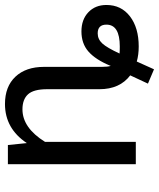

<svg xmlns="http://www.w3.org/2000/svg" viewBox="48 -628 654 791"><g transform="rotate(-90 375.5 -232.0)"><path d="M642 -224Q691 -224 721 -195.5Q751 -167 751 -121Q751 -60 704 -24Q657 12 580 12Q546 12 518 4L486 75L427 50L461 -23Q404 -66 404 -150V-365Q404 -421 383 -444Q362 -467 321 -467Q245 -467 187 -374V0H95V-527H174L182 -449Q242 -539 343 -539Q415 -539 455.5 -496Q496 -453 496 -378V-140Q496 -116 500 -103L501 -106Q526 -166 559 -195Q592 -224 642 -224ZM580 -66Q670 -66 670 -121Q670 -157 634 -157Q610 -157 592.5 -138Q575 -119 551 -67Q559 -66 580 -66Z"/></g></svg>

Font: Fira Sans
Style: Regular
Weight: 400
Designer: Carrois Corporate & Edenspiekermann AG
Foundry: Carrois Corporate GbR & Edenspiekermann AG
Version: Version 4.106;PS 004.106;hotconv 1.0.70;makeotf.lib2.5.58329